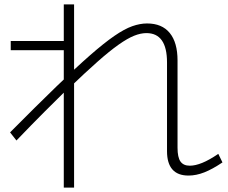

<svg xmlns="http://www.w3.org/2000/svg" viewBox="-20 -798 1040 876"><path d="M840 3Q791 3 766.5 -25Q742 -53 742 -108V-513Q742 -647 648 -647Q622 -647 592 -635Q562 -623 521.5 -594.5Q481 -566 425.5 -517Q370 -468 293 -394H290Q242 -347 183.5 -288.5Q125 -230 55 -157L26 -194Q148 -317 237.5 -403.5Q327 -490 391 -546Q455 -602 501.5 -634Q548 -666 583.5 -678.5Q619 -691 651 -691Q719 -691 754.5 -647.5Q790 -604 790 -522V-124Q790 -80 803.5 -61Q817 -42 846 -42Q871 -42 903 -55Q935 -68 976 -96L995 -57Q949 -26 912 -11.5Q875 3 840 3ZM271 58V-569H29V-611H271V-778H318V58Z"/></svg>

Font: M PLUS 1 Code Light
Style: Regular
Weight: 300
Designer: Coji Morishita
Foundry: UNDERFOREST DESIGN
Version: Version 1.002